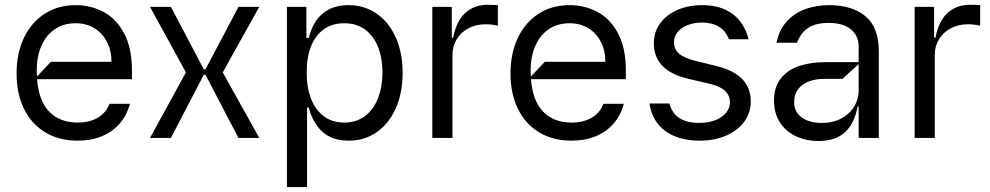

<svg xmlns="http://www.w3.org/2000/svg" viewBox="-20 -574 4120 799"><path d="M529.1 -244.3H134.2Q141.3 -153.4 185.5 -108.7Q229.8 -63.9 303.3 -63.9Q352.6 -63.9 387.3 -84.3Q421.9 -104.8 435.4 -142H520.6Q507.5 -93.4 477.3 -58.9Q447.1 -24.5 402.7 -6.6Q358.3 11.4 303.3 11.4Q225.5 11.4 168 -23.4Q110.4 -58.2 79.7 -121.6Q49 -185 49 -268.5Q49 -351.6 79.5 -416.2Q110.1 -480.8 165.8 -516.7Q221.6 -552.6 294.7 -552.6Q356.2 -552.6 409.1 -525.4Q462 -498.2 495.6 -437Q529.1 -375.7 529.1 -279.8ZM191.8 -316.8H443.9Q443.9 -362.9 425.2 -399.3Q406.6 -435.7 372.9 -456.5Q339.1 -477.3 294.7 -477.3Q244.7 -477.3 208.1 -452.4Q171.5 -427.6 152.2 -383Q132.8 -338.4 132.8 -280.9Q132.8 -263.5 133.5 -255.3Z M604.4 -545.5H691.1L828.1 -285.5H835.2L972.3 -545.5H1058.9L907 -272.7L1058.9 0H972.3L835.2 -262.8H828.1L691.1 0H604.4L753.6 -272.7Z M1174 204.5V-545.5H1255V-416.2H1264.9Q1299.7 -552.6 1431.1 -552.6Q1495.4 -552.6 1546.3 -517.9Q1597.3 -483.3 1626.4 -419.4Q1655.5 -355.5 1655.5 -271.3Q1655.5 -186.4 1626.6 -122.3Q1597.7 -58.2 1546.9 -23.4Q1496.1 11.4 1432.5 11.4Q1360.8 11.4 1320.5 -26.8Q1280.2 -65 1264.9 -126.4H1257.8V204.5ZM1412.6 -63.9Q1463.4 -63.9 1499.3 -91.3Q1535.2 -118.6 1553.3 -166Q1571.4 -213.4 1571.7 -272.7Q1571.4 -331.7 1553.4 -377.8Q1535.5 -424 1499.8 -450.6Q1464.1 -477.3 1412.6 -477.3Q1362.2 -477.3 1327.1 -451.9Q1291.9 -426.5 1274 -380.3Q1256 -334.2 1256.4 -272.7Q1256 -210.6 1274.3 -163.4Q1292.6 -116.1 1327.8 -90Q1362.9 -63.9 1412.6 -63.9Z M1779.1 0V-545.5H1860.1V-416.9H1865.8Q1879.6 -488.3 1917.3 -521.1Q1954.9 -554 2007.8 -554Q2032 -554 2051.8 -552.6V-467.3Q2044.4 -469.1 2029.7 -471.1Q2014.9 -473 2000.7 -473Q1961.3 -473 1929.9 -456.5Q1898.4 -440 1880.7 -410.9Q1862.9 -381.7 1862.9 -345.2V0Z M2584.5 -244.3H2189.6Q2196.7 -153.4 2240.9 -108.7Q2285.2 -63.9 2358.7 -63.9Q2408 -63.9 2442.6 -84.3Q2477.3 -104.8 2490.8 -142H2576Q2562.9 -93.4 2532.7 -58.9Q2502.5 -24.5 2458.1 -6.6Q2413.7 11.4 2358.7 11.4Q2280.9 11.4 2223.4 -23.4Q2165.8 -58.2 2135.1 -121.6Q2104.4 -185 2104.4 -268.5Q2104.4 -351.6 2134.9 -416.2Q2165.5 -480.8 2221.2 -516.7Q2277 -552.6 2350.1 -552.6Q2411.6 -552.6 2464.5 -525.4Q2517.4 -498.2 2551 -437Q2584.5 -375.7 2584.5 -279.8ZM2247.2 -316.8H2499.3Q2499.3 -362.9 2480.6 -399.3Q2462 -435.7 2428.3 -456.5Q2394.5 -477.3 2350.1 -477.3Q2300.1 -477.3 2263.5 -452.4Q2226.9 -427.6 2207.6 -383Q2188.2 -338.4 2188.2 -280.9Q2188.2 -263.5 2188.9 -255.3Z M2682.5 -143.5H2765.6Q2786.6 -62.5 2889.9 -62.5Q2927.9 -62.5 2956.9 -73.9Q2985.8 -85.2 3001.6 -104.8Q3017.4 -124.3 3017.8 -147.7Q3017 -205.6 2936.8 -224.4L2845.9 -245.7Q2771.7 -263.1 2736.2 -300.4Q2700.6 -337.7 2701 -394.9Q2701 -440.3 2726.7 -476.2Q2752.5 -512.1 2798.3 -532.3Q2844.1 -552.6 2901.3 -552.6Q2980.8 -552.6 3029.7 -515.1Q3078.5 -477.6 3095.2 -410.5H3013.5Q2986.5 -480.1 2901.3 -480.1Q2868.3 -480.1 2841.6 -469.6Q2815 -459.2 2799.9 -440.7Q2784.8 -422.2 2784.8 -399.1Q2784.4 -368.3 2806.6 -350Q2828.8 -331.7 2878.6 -319.6L2959.5 -299.7Q3032.3 -282 3068.2 -245.4Q3104 -208.8 3104.4 -152Q3104.4 -105.1 3077.4 -68Q3050.4 -30.9 3002 -9.8Q2953.5 11.4 2891.3 11.4Q2805 11.4 2750 -27.7Q2695 -66.8 2682.5 -143.5Z M3201 -154.8Q3201 -213.8 3231 -249.6Q3261 -285.5 3308.6 -300.4Q3356.2 -315.3 3412.6 -315.3H3553.3V-380.7Q3553.3 -409.4 3539.2 -431.6Q3525.2 -453.8 3497.3 -466.3Q3469.5 -478.7 3429 -478.7Q3388.5 -478.7 3362.2 -467.7Q3335.9 -456.7 3321.2 -438.7Q3306.5 -420.8 3296.2 -396.3H3211.6Q3222.7 -451.3 3255.5 -486.3Q3288.4 -521.3 3333.5 -536.9Q3378.6 -552.6 3429 -552.6Q3526.3 -552.6 3581.7 -506.4Q3637.1 -460.2 3637.1 -359.4V0H3553.3V-130.7H3549Q3535.5 -59.7 3496.1 -23.4Q3456.7 12.8 3387.1 12.8Q3334.5 12.8 3292.1 -7.1Q3249.6 -27 3225.3 -65Q3201 -103 3201 -154.8ZM3553.3 -197.4V-307.5L3485.8 -245.7H3408.4Q3374.3 -245.7 3346.1 -235.1Q3317.8 -224.4 3301.3 -202.9Q3284.8 -181.5 3284.8 -150.6Q3284.4 -108.3 3316.1 -85.4Q3347.7 -62.5 3399.9 -62.5Q3447.4 -62.5 3482.2 -81.5Q3517 -100.5 3535.2 -131.4Q3553.3 -162.3 3553.3 -197.4Z M3786.2 0V-545.5H3867.2V-416.9H3872.9Q3886.7 -488.3 3924.4 -521.1Q3962 -554 4014.9 -554Q4039.1 -554 4058.9 -552.6V-467.3Q4051.5 -469.1 4036.8 -471.1Q4022 -473 4007.8 -473Q3968.4 -473 3937 -456.5Q3905.5 -440 3887.8 -410.9Q3870 -381.7 3870 -345.2V0Z"/></svg>

Font: Riot Sans
Style: Regular
Weight: 400
Designer: Rasmus Andersson
Foundry: rsms
Version: Version 4.001